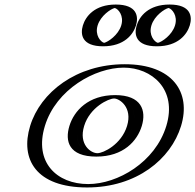

<svg xmlns="http://www.w3.org/2000/svg" viewBox="-20 -811 861 846"><path d="M325.8 -256C347.5 -327 415.8 -377 482.8 -377C548.8 -377 586.5 -327 564.8 -256C543.4 -186 478.1 -136 409.1 -136C337.1 -136 304.4 -186 325.8 -256ZM137.8 -256C186.7 -416 356.9 -528 529.9 -528C699.9 -528 801.7 -416 752.8 -256C704.5 -98 540.9 15 363.9 15C178.9 15 89.5 -98 137.8 -256ZM727.3 -791C778.3 -791 806.8 -750 791.2 -699C775.6 -648 722.1 -607 671.1 -607C620.1 -607 591.6 -648 607.2 -699C622.8 -750 676.3 -791 727.3 -791ZM490.3 -791C541.3 -791 569.8 -750 554.2 -699C538.6 -648 485.1 -607 434.1 -607C383.1 -607 354.6 -648 370.2 -699C385.8 -750 439.3 -791 490.3 -791ZM310.8 -256C287 -178.3 324.5 -121 404.5 -121C481.5 -121 556 -178.1 579.8 -256C604 -335.1 561.4 -392 487.3 -392C412.4 -392 335 -335.2 310.8 -256ZM152.8 -256C198.7 -406.1 358.5 -513 525.3 -513C689 -513 783.7 -406.2 737.8 -256C692.4 -107.5 539.1 0 368.5 0C189.9 0 107.3 -107.4 152.8 -256ZM722.7 -776C680 -776 635.3 -741.7 622.2 -699C609.1 -656.3 632.9 -622 675.7 -622C718.4 -622 763.1 -656.3 776.2 -699C789.3 -741.7 765.5 -776 722.7 -776ZM485.7 -776C528.5 -776 552.3 -741.7 539.2 -699C526.1 -656.3 481.4 -622 438.7 -622C395.9 -622 372.1 -656.3 385.2 -699C398.3 -741.7 443 -776 485.7 -776ZM310.8 -256C335 -335.2 412.4 -392 487.3 -392C561.4 -392 604 -335.1 579.8 -256C556 -178.1 481.5 -121 404.5 -121C324.5 -121 287 -178.3 310.8 -256ZM152.8 -256C107.3 -107.4 189.9 0 368.5 0C539.1 0 692.4 -107.5 737.8 -256C783.7 -406.2 689 -513 525.3 -513C358.5 -513 198.7 -406.1 152.8 -256ZM722.7 -776C765.5 -776 789.3 -741.7 776.2 -699C763.1 -656.3 718.4 -622 675.7 -622C632.9 -622 609.1 -656.3 622.2 -699C635.3 -741.7 680 -776 722.7 -776ZM485.7 -776C443 -776 398.3 -741.7 385.2 -699C372.1 -656.3 395.9 -622 438.7 -622C481.4 -622 526.1 -656.3 539.2 -699C552.3 -741.7 528.5 -776 485.7 -776ZM325.8 -256C304.4 -186.1 337.2 -136 409.1 -136C478 -136 543.4 -186.1 564.8 -256C586.5 -327 548.7 -377 482.8 -377C415.8 -377 347.5 -327 325.8 -256ZM137.8 -256C89.5 -98 178.9 15 363.9 15C540.9 15 704.5 -98 752.8 -256C801.7 -416 699.9 -528 529.9 -528C356.9 -528 186.7 -416 137.8 -256ZM727.3 -791C676.3 -791 622.8 -750 607.2 -699C591.6 -648 620.1 -607 671.1 -607C722.1 -607 775.6 -648 791.2 -699C806.8 -750 778.3 -791 727.3 -791ZM490.3 -791C439.3 -791 385.8 -750 370.2 -699C354.6 -648 383.1 -607 434.1 -607C485.1 -607 538.6 -648 554.2 -699C569.8 -750 541.3 -791 490.3 -791ZM285.8 -256C265.5 -189.6 282.4 -121 404.5 -121C523.9 -121 584.5 -189.6 604.8 -256C625.4 -323.6 604 -392 487.3 -392C369.9 -392 306.4 -323.6 285.8 -256ZM177.8 -256C227.3 -418 399.4 -513 525.3 -513C648 -513 762.3 -418 712.8 -256C663.8 -95.8 498.2 0 368.5 0C230.5 0 128.8 -95.7 177.8 -256ZM722.7 -775.8C738 -772 764.3 -741.7 751.2 -699C738.1 -656 692.7 -625.9 675.7 -622.2C660.5 -626 634.1 -656.3 647.2 -699C660.3 -742 705.7 -772.1 722.7 -775.8ZM485.7 -775.8C501 -772 527.3 -741.7 514.2 -699C501.1 -656 455.7 -625.9 438.7 -622.2C423.5 -626 397.1 -656.3 410.2 -699C423.3 -742 468.7 -772.1 485.7 -775.8ZM350.8 -256C376 -338.6 458.4 -377 482.8 -377C506 -377 565 -338.6 539.8 -256C514.9 -174.6 435.5 -136 409.1 -136C379.5 -136 325.9 -174.7 350.8 -256ZM112.8 -256C68 -109.7 138.5 15 363.9 15C581.7 15 733.1 -109.8 777.8 -256C823.1 -404.1 740.9 -528 529.9 -528C316.2 -528 158.1 -404.1 112.8 -256ZM727.3 -791C633.3 -791 594.2 -738.3 582.2 -699C570.2 -659.7 577 -607 671.1 -607C765.1 -607 804.2 -659.7 816.2 -699C828.2 -738.3 821.4 -791 727.3 -791ZM490.3 -791C396.3 -791 357.2 -738.3 345.2 -699C333.2 -659.7 340 -607 434.1 -607C528.1 -607 567.2 -659.7 579.2 -699C591.2 -738.3 584.4 -791 490.3 -791Z"/></svg>

Font: Hussar Outliner
Style: Obl
Weight: 700
Foundry: Cannot Into Space Fonts
Version: Version 0.92